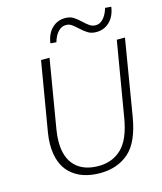

<svg xmlns="http://www.w3.org/2000/svg" viewBox="-134 -1025 961 1136"><g transform="rotate(-15 346.0 -457.0)"><path d="M94 -227Q94 -261 100 -297L172 -724H224L153 -300Q147 -264 147 -229Q147 -132 197.5 -81Q248 -30 340 -30Q425 -30 481.5 -84.5Q538 -139 559 -267L636 -724H686L609 -260Q584 -109 514 -48Q444 13 338 13Q225 13 159.5 -47.5Q94 -108 94 -227ZM436 -847Q415 -867 400.5 -876.5Q386 -886 367 -886Q340 -886 319 -863.5Q298 -841 287 -802L251 -805Q259 -862 292 -894.5Q325 -927 373 -927Q402 -927 422 -915Q442 -903 467 -879Q488 -859 503.5 -849Q519 -839 539 -839Q565 -839 585.5 -861.5Q606 -884 618 -924L655 -921Q647 -864 613.5 -831.5Q580 -799 532 -799Q503 -799 482.5 -811Q462 -823 436 -847Z"/></g></svg>

Font: Nebula Sans Light
Style: Regular
Weight: 300
Italic angle: -9°
Designer: Paul D. Hunt for Adobe (as Source Sans)
Foundry: Nebula Entertainment & Broadcasting LLC
Version: Version 1.010